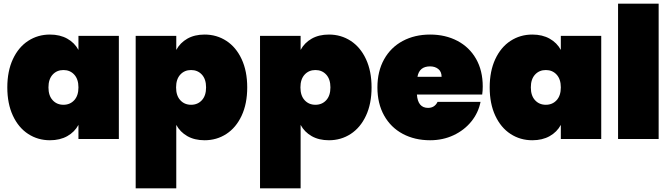

<svg xmlns="http://www.w3.org/2000/svg" viewBox="-20 -760 3664 1050"><path d="M253 -571Q308 -571 348 -548.5Q388 -526 409 -487V-564H630V0H409V-77Q388 -38 348 -15.5Q308 7 253 7Q187 7 134 -27.5Q81 -62 50.5 -127.5Q20 -193 20 -282Q20 -371 50.5 -436.5Q81 -502 134 -536.5Q187 -571 253 -571ZM327 -377Q291 -377 268 -352Q245 -327 245 -282Q245 -237 268 -212Q291 -187 327 -187Q363 -187 386 -212Q409 -237 409 -282Q409 -327 386 -352Q363 -377 327 -377Z M1099 -571Q1165 -571 1218 -536.5Q1271 -502 1301.5 -436.5Q1332 -371 1332 -282Q1332 -193 1301.5 -127.5Q1271 -62 1218 -27.5Q1165 7 1099 7Q1044 7 1004.5 -15.5Q965 -38 944 -77V270H722V-564H944V-487Q965 -526 1004.5 -548.5Q1044 -571 1099 -571ZM1025 -377Q989 -377 966 -352Q943 -327 943 -282Q943 -237 966 -212Q989 -187 1025 -187Q1061 -187 1084 -212Q1107 -237 1107 -282Q1107 -327 1084 -352Q1061 -377 1025 -377Z M1779 -571Q1845 -571 1898 -536.5Q1951 -502 1981.5 -436.5Q2012 -371 2012 -282Q2012 -193 1981.5 -127.5Q1951 -62 1898 -27.5Q1845 7 1779 7Q1724 7 1684.5 -15.5Q1645 -38 1624 -77V270H1402V-564H1624V-487Q1645 -526 1684.5 -548.5Q1724 -571 1779 -571ZM1705 -377Q1669 -377 1646 -352Q1623 -327 1623 -282Q1623 -237 1646 -212Q1669 -187 1705 -187Q1741 -187 1764 -212Q1787 -237 1787 -282Q1787 -327 1764 -352Q1741 -377 1705 -377Z M2617 -243H2260Q2265 -170 2321 -170Q2357 -170 2373 -203H2608Q2596 -143 2557.5 -95.5Q2519 -48 2460.5 -20.5Q2402 7 2332 7Q2248 7 2182.5 -28Q2117 -63 2080.5 -128.5Q2044 -194 2044 -282Q2044 -370 2080.5 -435.5Q2117 -501 2182.5 -536Q2248 -571 2332 -571Q2416 -571 2481.5 -536.5Q2547 -502 2583.5 -438Q2620 -374 2620 -287Q2620 -264 2617 -243ZM2395 -340Q2395 -368 2377 -382.5Q2359 -397 2332 -397Q2273 -397 2263 -340Z M2891 -571Q2946 -571 2986 -548.5Q3026 -526 3047 -487V-564H3268V0H3047V-77Q3026 -38 2986 -15.5Q2946 7 2891 7Q2825 7 2772 -27.5Q2719 -62 2688.5 -127.5Q2658 -193 2658 -282Q2658 -371 2688.5 -436.5Q2719 -502 2772 -536.5Q2825 -571 2891 -571ZM2965 -377Q2929 -377 2906 -352Q2883 -327 2883 -282Q2883 -237 2906 -212Q2929 -187 2965 -187Q3001 -187 3024 -212Q3047 -237 3047 -282Q3047 -327 3024 -352Q3001 -377 2965 -377Z M3582 -740V0H3360V-740Z"/></svg>

Font: Poppins Black A&M
Style: Regular
Weight: 900
Designer: Ninad Kale (Devanagari), Jonny Pinhorn (Latin)
Foundry: Indian Type Foundry
Version: 4.004